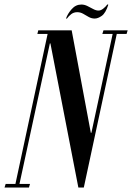

<svg xmlns="http://www.w3.org/2000/svg" viewBox="-83 -834 588 854"><path d="M265.5 0H289.8L439.8 -699H421.5L323.5 -243.2H321L235.8 -699H132.2L-17.8 0H0.2L138.8 -641H141.2ZM377.2 -699 372.2 -683H480L484.8 -699ZM-57.8 -16 -62.8 0H45.8L50.5 -16ZM87.2 -699 83.2 -683H138.2L143.2 -699ZM398.8 -813 394.8 -814.5Q386.2 -803.2 375.6 -795.1Q365 -787 355.2 -787Q344.2 -787 332 -793.6Q319.8 -800.2 306.2 -807Q292.8 -813.8 279 -813.8Q253.8 -813.8 235.9 -793.4Q218 -773 210.8 -752.2L214.2 -750.8Q223 -763 234.2 -771.4Q245.5 -779.8 260.5 -779.8Q274.5 -779.8 286.8 -772.8Q299 -765.8 311.5 -758.6Q324 -751.5 338.2 -751.5Q352.8 -751.5 369.8 -763.6Q386.8 -775.8 398.8 -813Z"/></svg>

Font: Emberly Black
Style: Italic
Weight: 900
Italic angle: -12°
Designer: Rajesh Rajput
Foundry: Rajesh Rajput
Version: Version 1.000